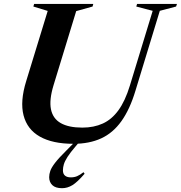

<svg xmlns="http://www.w3.org/2000/svg" viewBox="-20 -725 927 984"><path d="M254.5 -288.5Q231.5 -213 241.2 -165Q251 -117 291.5 -94Q332 -71 402 -71Q461 -71 507 -92Q553 -113 587.2 -160.2Q621.5 -207.5 645.5 -286L762.5 -669.5L678.5 -691.5L682.5 -705H887L882.5 -691.5L799 -669.5L674.5 -261Q645.5 -164.5 602.2 -104Q559 -43.5 498.5 -15.8Q438 12 356.5 12Q249.5 12 184.5 -24.8Q119.5 -61.5 100.8 -133.5Q82 -205.5 114.5 -310L224.5 -669L151 -691.5L155 -705H458L454.5 -691.5L370.5 -668ZM302.5 148Q302.5 166 313 175Q323.5 184 343 184Q360.5 184 375 178Q389.5 172 408 157.5L413.5 165.5Q376.5 208.5 351 224Q325.5 239.5 298 239.5Q264.5 239.5 248.2 223.8Q232 208 232 183Q232 167.5 237.8 150.8Q243.5 134 262.5 109.2Q281.5 84.5 321 45.5L402.5 -37H420L368 24.5Q340.5 56.5 326.2 78.8Q312 101 307.2 117.2Q302.5 133.5 302.5 148Z"/></svg>

Font: Newsreader 60pt SemiBold
Style: Italic
Weight: 600
Italic angle: -17°
Designer: Hugues Gentile
Foundry: Production Type
Version: Version 1.003